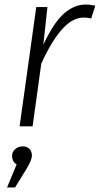

<svg xmlns="http://www.w3.org/2000/svg" viewBox="-20 -554 438 842"><path d="M170 -358Q216 -456 261 -495Q306 -534 354 -534Q368 -534 378.5 -532.5Q389 -531 398 -529L380 -473Q373 -475 364.5 -476Q356 -477 348 -477Q327 -477 305.5 -467.5Q284 -458 261 -435Q238 -412 213 -373Q188 -334 161 -275L123 0H66L139 -523H188ZM53 167Q33 155 33 130Q33 112 46.5 100Q60 88 80 88Q98 88 109 99Q120 110 120 129Q120 147 96 187L46 268H11Z"/></svg>

Font: Glekhifnjqigglhiwekvrgaqftz
Style: Regular
Weight: 300
Italic angle: -8°
Designer: Carrois Corporate & Edenspiekermann
Foundry: Carrois Corporate GbR & Edenspiekermann AG
Version: Version 2.001